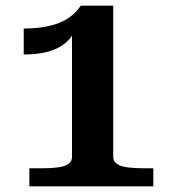

<svg xmlns="http://www.w3.org/2000/svg" viewBox="-20 -660 600 680"><path d="M381 -104Q381 -88 395 -79Q409 -70 433.5 -67Q458 -64 492 -64H523V0H84V-64H130Q161 -64 184.5 -67Q208 -70 221.5 -79Q235 -88 235 -104V-562L252 -572Q244 -543 227 -523Q210 -503 185.5 -490.5Q161 -478 130.5 -472.5Q100 -467 64 -467V-559Q104 -559 136 -564.5Q168 -570 192 -580Q216 -590 234.5 -605Q253 -620 266 -640H381Z"/></svg>

Font: Roboto Serif 20pt SemiBold
Style: Regular
Weight: 600
Version: Version 1.008